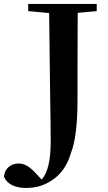

<svg xmlns="http://www.w3.org/2000/svg" viewBox="-94 -762 542 966"><path d="M392.6 -742.2V-706.1L296.9 -697.3Q295.9 -599.6 295.9 -400.4V-258.8Q295.9 -72.3 261.7 10.7Q238.3 92.8 177.2 138.2Q116.2 183.6 39.1 183.6Q-48.8 183.6 -74.2 127Q-71.3 95.7 -50.3 78.1Q-29.3 60.5 1 60.5Q41 60.5 85.9 109.4L115.2 141.6Q161.1 92.8 161.1 -48.8Q161.1 -81.1 160.2 -150.9Q159.2 -220.7 157.2 -369.1Q155.3 -517.6 153.3 -696.3L47.9 -706.1V-742.2Z"/></svg>

Font: Bpmf Zihi Serif Bold
Style: Bold
Weight: 700
Foundry: But Ko
Version: Version 1.320